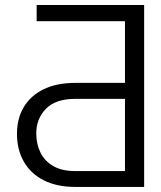

<svg xmlns="http://www.w3.org/2000/svg" viewBox="-20 -737 635 757"><path d="M548.3 0H276.9Q204.1 0 152.6 -26.1Q101.1 -52.2 74 -99.6Q46.9 -147 46.9 -209.5Q46.9 -270 74 -315.2Q101.1 -360.4 152.6 -385.3Q204.1 -410.2 276.9 -410.2H472.7V-653.3H124.5V-717.3H548.3ZM472.7 -62.5V-347.2H276.9Q199.2 -347.2 161.1 -308.1Q123 -269 123 -210.9Q123 -168.9 139.6 -135.3Q156.2 -101.6 190.4 -82Q224.6 -62.5 276.9 -62.5Z"/></svg>

Font: Inter 24pt Light
Style: Regular
Weight: 300
Designer: Rasmus Andersson
Foundry: rsms
Version: Version 4.001;git-66647c0bb